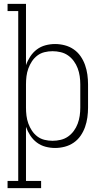

<svg xmlns="http://www.w3.org/2000/svg" viewBox="-20 -755 540 990"><path d="M19 215V178H74V-698H19V-735H114V-419Q122 -442 136 -463.5Q150 -485 170 -500Q190 -515 214.5 -521.5Q239 -528 264 -528Q289 -528 314 -521.5Q339 -515 360 -500.5Q381 -486 395.5 -465Q410 -444 418.5 -420Q427 -396 430.5 -370.5Q434 -345 434 -320V-200Q434 -175 430.5 -149.5Q427 -124 418.5 -100Q410 -76 395.5 -55Q381 -34 360 -19.5Q339 -5 314 1.5Q289 8 264 8Q239 8 214.5 1.5Q190 -5 170 -20Q150 -35 136 -56.5Q122 -78 114 -101V178H192V215ZM251 -29Q272 -29 293 -34Q314 -39 331 -51Q348 -63 360.5 -80Q373 -97 380.5 -117Q388 -137 391 -158Q394 -179 394 -200V-320Q394 -341 391 -362Q388 -383 380.5 -403Q373 -423 360.5 -440Q348 -457 331 -469Q314 -481 293 -486Q272 -491 251 -491Q230 -491 209.5 -486Q189 -481 172.5 -468.5Q156 -456 144.5 -438.5Q133 -421 126 -401.5Q119 -382 116.5 -361.5Q114 -341 114 -320V-200Q114 -179 116.5 -158.5Q119 -138 126 -118.5Q133 -99 144.5 -81.5Q156 -64 172.5 -51.5Q189 -39 209.5 -34Q230 -29 251 -29Z"/></svg>

Font: Iosevka Curly Slab Extralight
Style: Regular
Weight: 200
Monospace: yes
Designer: Belleve Invis
Foundry: Belleve Invis
Version: Version 22.1.2; ttfautohint (v1.8.4)